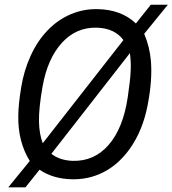

<svg xmlns="http://www.w3.org/2000/svg" viewBox="-20 -760 741 825"><path d="M288.1 10.3Q207 8.3 149.9 -30.8L89.4 44.9H15.6L107.9 -68.4Q56.2 -151.9 58.6 -264.2Q59.1 -311.5 71 -384.8Q83 -458 112.1 -521.2Q141.1 -584.5 184.6 -629.6Q228 -674.8 283.2 -698.5Q338.4 -722.2 400.4 -720.7Q501 -718.8 564 -659.2L627.9 -739.7H701.2L599.6 -614.7Q623.5 -558.1 628.4 -498.5Q635.3 -416 614.3 -307.6Q593.3 -199.2 538.1 -121.3Q482.9 -43.5 405.3 -11.2Q350.6 11.7 288.1 10.3ZM147.5 -237.8Q148.4 -185.1 163.6 -144.5L510.3 -587.9Q472.7 -638.7 396.5 -641.1Q307.6 -643.6 246.1 -576.2Q184.6 -508.8 163.1 -389.6Q146.5 -295.9 147.5 -237.8ZM541.5 -455.6Q543.5 -493.7 538.1 -531.7L200.7 -99.1Q236.8 -70.8 292.5 -68.8Q385.7 -66.4 447.5 -138.2Q509.3 -210 528.8 -341.8Q539.6 -413.6 541.5 -455.6Z"/></svg>

Font: Roboto
Style: Italic
Weight: 400
Italic angle: -12°
Designer: Google
Version: Version 2.134; 2016; ttfautohint (v1.6)